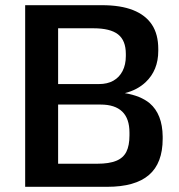

<svg xmlns="http://www.w3.org/2000/svg" viewBox="-20 -720 689 740"><path d="M77 -700H373Q445 -700 493 -681Q541 -662 565.5 -625Q590 -588 590 -531V-524Q590 -449 541 -403Q509 -373 461 -361Q522 -351 557 -322Q606 -280 607 -194V-185Q607 -91 554 -45.5Q501 0 393 0H77ZM356 -89Q400 -89 427.5 -100Q455 -111 467 -135Q479 -159 479 -198V-209Q479 -263 451 -290Q423 -317 368 -317H204V-89ZM361 -396Q394 -396 417 -409Q440 -422 452.5 -446.5Q465 -471 465 -504V-512Q465 -564 435 -587.5Q405 -611 340 -611H204V-396Z"/></svg>

Font: Pathway Extreme 8pt Thin 12pt SemiBold
Style: Regular
Weight: 600
Version: Version 1.001;gftools[0.9.26]